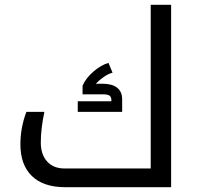

<svg xmlns="http://www.w3.org/2000/svg" viewBox="-20 -780 833 800"><path d="M252 0Q161 0 113 -46.5Q65 -93 65 -179Q65 -248 90 -314H165Q150 -244 150 -186Q150 -136 176.5 -107Q203 -78 249 -78H608V-760H693V0ZM304 -314V-358H444V-363Q444 -376 436.5 -381.5Q429 -387 409 -387H324V-423Q338 -455 369.5 -482Q401 -509 432 -518L449 -477Q432 -473 412.5 -459.5Q393 -446 379 -431H409Q447 -431 468 -414.5Q489 -398 489 -366V-314Z"/></svg>

Font: Noto Kufi Arabic
Style: Regular
Weight: 400
Designer: Monotype Design Team, David Williams, Khaled Hosny
Foundry: Google LLC
Version: Version 2.109; ttfautohint (v1.8.4.7-5d5b)